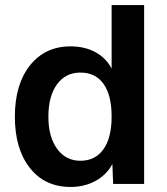

<svg xmlns="http://www.w3.org/2000/svg" viewBox="-20 -730 661 762"><path d="M260 12Q158 12 98.5 -63.5Q39 -139 39 -267Q39 -395 99 -470.5Q159 -546 260 -546Q316 -546 358.5 -523Q401 -500 423 -458V-710H552V0H429L426 -79Q403 -36 359 -12Q315 12 260 12ZM299 -92Q358 -92 390.5 -137.5Q423 -183 423 -267Q423 -352 391 -397Q359 -442 299 -442Q240 -442 206 -395Q172 -348 172 -267Q172 -187 206.5 -139.5Q241 -92 299 -92Z"/></svg>

Font: Txt Sans SemiBold
Style: Regular
Weight: 600
Designer: Open Source
Foundry: XRLN
Version: Version 1.0